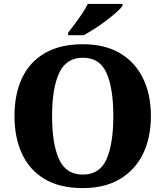

<svg xmlns="http://www.w3.org/2000/svg" viewBox="-20 -951 845 981"><path d="M403 10Q286 10 208.5 -36Q131 -82 92.5 -165Q54 -248 54 -359Q54 -470 92.5 -552Q131 -634 209 -679.5Q287 -725 404 -725Q515 -725 592.5 -679.5Q670 -634 710.5 -551.5Q751 -469 751 -358Q751 -247 710.5 -164.5Q670 -82 592.5 -36Q515 10 403 10ZM403 -59Q490 -59 524.5 -138Q559 -217 559 -358Q559 -499 524.5 -577.5Q490 -656 404 -656Q318 -656 282 -577.5Q246 -499 246 -358Q246 -217 281.5 -138Q317 -59 403 -59ZM328 -784Q343 -803 362.5 -829Q382 -855 400 -882Q418 -909 429 -931H606V-921Q597 -908 574.5 -888Q552 -868 523 -846Q494 -824 463.5 -804.5Q433 -785 408 -771H328Z"/></svg>

Font: Noto Serif Telugu ExtraBold
Style: Regular
Weight: 800
Designer: Jelle Bosma - Monotype Design Team
Foundry: Monotype Imaging Inc.
Version: Version 2.005; ttfautohint (v1.8.4.7-5d5b)